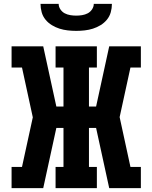

<svg xmlns="http://www.w3.org/2000/svg" viewBox="-20 -975 790 995"><path d="M40 0V-110H94L150 -367L94 -625H40V-735H204L272 -423H309V-625H268V-735H482V-625H441V-423H478L546 -735H710V-625H656L600 -368L656 -110H710V0H546L478 -312H441V-110H482V0H268V-110H309V-312H272L204 0ZM375 -815Q353 -815 331 -817.5Q309 -820 288.5 -826.5Q268 -833 249 -844.5Q230 -856 216 -873Q202 -890 196 -911.5Q190 -933 190 -955H284Q284 -940 293 -926.5Q302 -913 315.5 -906Q329 -899 344.5 -896.5Q360 -894 375 -894Q390 -894 405.5 -896.5Q421 -899 434.5 -906Q448 -913 457 -926.5Q466 -940 466 -955H560Q560 -933 554 -911.5Q548 -890 534 -873Q520 -856 501 -844.5Q482 -833 461.5 -826.5Q441 -820 419 -817.5Q397 -815 375 -815Z"/></svg>

Font: Iosevka Etoile Extrabold
Style: Regular
Weight: 800
Designer: Belleve Invis
Foundry: Belleve Invis
Version: Version 22.1.2; ttfautohint (v1.8.4)